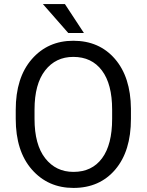

<svg xmlns="http://www.w3.org/2000/svg" viewBox="-20 -923 728 953"><path d="M629.9 -333Q629.9 -172.9 552.2 -81.5Q474.6 9.8 344.7 9.8Q218.3 9.8 138.2 -81.5Q58.1 -172.9 58.1 -333V-377.9Q58.1 -537.6 137.7 -629.2Q217.3 -720.7 343.8 -720.7Q472.7 -720.7 550.5 -630.6Q628.4 -540.5 629.9 -383.8ZM536.6 -378.9Q536.6 -505.9 485.8 -573.2Q435.1 -640.6 343.8 -640.6Q256.3 -640.6 203.9 -573.2Q151.4 -505.9 151.4 -378.9V-333Q151.4 -205.1 204.3 -137.5Q257.3 -69.8 344.7 -69.8Q436.5 -69.8 486.6 -137.5Q536.6 -205.1 536.6 -333ZM302.2 -902.8 396.5 -759.3H318.8L192.9 -902.8Z"/></svg>

Font: Roboto21382017
Style: Regular
Weight: 400
Designer: Christian Robertson
Foundry: Google
Version: Version 2.138; 2017